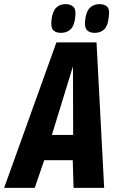

<svg xmlns="http://www.w3.org/2000/svg" viewBox="-57 -909 575 929"><path d="M-37 0 216 -704H410L447 0H299L295 -134H157L111 0ZM194 -256H297L296 -588ZM401 -750Q377 -750 364 -763Q351 -776 355 -812Q360 -854 378 -871.5Q396 -889 424 -889Q450 -889 462.5 -875.5Q475 -862 469 -825Q465 -784 447.5 -767Q430 -750 401 -750ZM238 -750Q213 -750 200.5 -763Q188 -776 192 -812Q197 -854 214.5 -871.5Q232 -889 261 -889Q285 -889 298.5 -875.5Q312 -862 307 -825Q302 -783 284 -766.5Q266 -750 238 -750Z"/></svg>

Font: Georama SemiCondensed
Style: Bold Italic
Weight: 700
Width: 4
Italic angle: -9°
Designer: Jean-Baptiste Levee
Foundry: Production Type
Version: Version 1.000